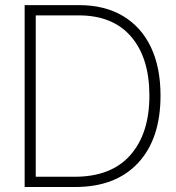

<svg xmlns="http://www.w3.org/2000/svg" viewBox="-20 -748 704 768"><path d="M280.8 0H78.6V-727.5H296.4Q398.4 -727.5 471.4 -684.3Q544.4 -641.1 583.3 -560.1Q622.1 -479 622.1 -365.7Q622.1 -192.9 532.5 -96.4Q442.9 0 280.8 0ZM123 -41H278.8Q424.8 -41 501.2 -127.4Q577.6 -213.9 577.6 -365.7Q577.6 -516.1 504.6 -601.3Q431.6 -686.5 294.4 -686.5H123Z"/></svg>

Font: Inter Display Extra Light
Style: Regular
Weight: 200
Designer: Rasmus Andersson
Foundry: rsms
Version: Version 4.000;git-4fc901f